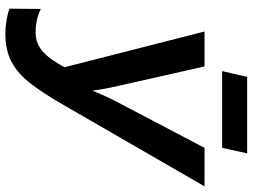

<svg xmlns="http://www.w3.org/2000/svg" viewBox="-130 -778 919 698"><g transform="rotate(90 329.0 -429.5)"><path d="M103 10Q80 10 55.5 6Q31 2 12 -5L13 -119Q32 -109 54 -104.5Q76 -100 98 -100Q121 -100 138.5 -107.5Q156 -115 171 -129Q186 -143 199 -162Q212 -181 225 -205L95 -714H222L292 -404Q295 -390 298.5 -374Q302 -358 305 -341Q308 -324 310 -307Q320 -331 330.5 -354Q341 -377 351 -396L518 -714H658L360 -198Q320 -128 284 -81.5Q248 -35 205.5 -12.5Q163 10 103 10ZM239 -778 260 -869H538L518 -778Z"/></g></svg>

Font: Noto Sans Display SemiBold
Style: Italic
Weight: 600
Italic angle: -12°
Designer: Monotype Design Team
Foundry: Monotype Imaging Inc.
Version: Version 2.003